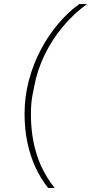

<svg xmlns="http://www.w3.org/2000/svg" viewBox="-20 -780 445 938"><path d="M100 -224Q100 -309 121.5 -389Q143 -469 180 -538.5Q217 -608 265 -664.5Q313 -721 367 -760H405Q342 -715 288.5 -651.5Q235 -588 198.5 -513Q162 -438 147 -357L138 -311Q134 -289 132.5 -267Q131 -245 131 -222Q131 -115 159.5 -25Q188 65 247 138H215Q181 96 155 41Q129 -14 114.5 -80.5Q100 -147 100 -224Z"/></svg>

Font: IBM Plex Sans ExtraLight
Style: Italic
Weight: 250
Italic angle: -11.31°
Designer: Mike Abbink, Paul van der Laan, Pieter van Rosmalen
Foundry: Bold Monday
Version: Version 3.201